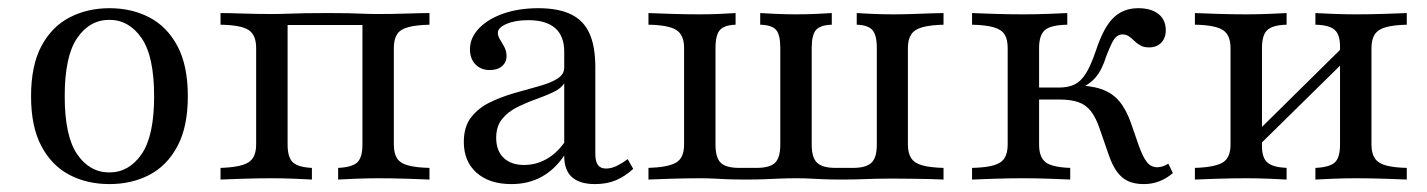

<svg xmlns="http://www.w3.org/2000/svg" viewBox="-20 -447 3552 478"><path d="M252.4 11.3Q196.8 11.3 152.8 -11.7Q108.9 -34.7 83.1 -83.1Q57.3 -131.5 57.3 -207.3Q57.3 -283.9 83.1 -332.3Q108.9 -380.6 153.2 -403.6Q197.6 -426.6 252.4 -426.6Q308.1 -426.6 352 -403.6Q396 -380.6 421.8 -332.3Q447.6 -283.9 447.6 -207.3Q447.6 -131.5 421.8 -83.1Q396 -34.7 352 -11.7Q308.1 11.3 252.4 11.3ZM252.4 -17.7Q300.8 -17.7 332.3 -62.9Q363.7 -108.1 363.7 -207.3Q363.7 -307.3 332.3 -352.4Q300.8 -397.6 252.4 -397.6Q203.2 -397.6 172.2 -352.4Q141.1 -307.3 141.1 -207.3Q141.1 -108.1 172.2 -62.9Q203.2 -17.7 252.4 -17.7Z M529 0V-29Q579 -30.6 598.4 -42.7Q617.7 -54.8 617.7 -87.1V-327.4Q617.7 -360.5 598.4 -372.6Q579 -384.7 529 -385.5V-414.5Q547.6 -414.5 584.3 -413.3Q621 -412.1 655.6 -412.1Q678.2 -412.1 697.6 -412.9Q716.9 -413.7 739.5 -414.1Q762.1 -414.5 795.2 -414.5Q826.6 -414.5 846.4 -414.1Q866.1 -413.7 883.1 -412.9Q900 -412.1 922.6 -412.1Q957.3 -412.1 994 -413.3Q1030.6 -414.5 1049.2 -414.5V-385.5Q1016.1 -384.7 996.4 -379.4Q976.6 -374.2 968.5 -361.7Q960.5 -349.2 960.5 -327.4V-87.1Q960.5 -65.3 968.5 -52.8Q976.6 -40.3 996.4 -35.1Q1016.1 -29.8 1049.2 -29V0Q1030.6 -0.8 994 -2Q957.3 -3.2 922.6 -3.2Q892.7 -3.2 864.5 -2Q836.3 -0.8 821.8 0V-29Q856.5 -30.6 869.4 -42.7Q882.3 -54.8 882.3 -87.1V-387.9L886.3 -384.7H692.7L696 -387.9V-87.1Q696 -54.8 709.3 -42.7Q722.6 -30.6 756.5 -29V0Q742.7 -0.8 714.1 -2Q685.5 -3.2 656.5 -3.2Q621.8 -3.2 584.7 -2Q547.6 -0.8 529 0Z M1253.2 11.3Q1198.4 11.3 1166.5 -16.9Q1134.7 -45.2 1134.7 -93.5Q1134.7 -131.5 1152.8 -154.8Q1171 -178.2 1199.2 -191.9Q1227.4 -205.6 1259.3 -214.9Q1291.1 -224.2 1319.8 -231.9Q1348.4 -239.5 1366.5 -250.4Q1384.7 -261.3 1384.7 -279V-318.5Q1384.7 -357.3 1362.1 -377Q1339.5 -396.8 1295.2 -396.8Q1262.9 -396.8 1241.1 -387.5Q1219.4 -378.2 1219.4 -365.3Q1219.4 -357.3 1225 -348.4Q1230.6 -339.5 1235.9 -329.4Q1241.1 -319.4 1241.1 -307.3Q1241.1 -291.9 1229.8 -282.3Q1218.5 -272.6 1199.2 -272.6Q1177.4 -272.6 1163.7 -286.7Q1150 -300.8 1150 -324.2Q1150 -353.2 1172.6 -376.6Q1195.2 -400 1233.5 -413.3Q1271.8 -426.6 1320.2 -426.6Q1370.2 -426.6 1401.6 -411.3Q1433.1 -396 1447.6 -363.7Q1462.1 -331.5 1462.1 -279.8V-64.5Q1462.1 -45.2 1468.5 -36.3Q1475 -27.4 1488.7 -27.4Q1502.4 -27.4 1516.1 -34.3Q1529.8 -41.1 1542.7 -50.8L1556.5 -26.6Q1536.3 -8.1 1513.7 1.6Q1491.1 11.3 1461.3 11.3Q1383.9 11.3 1384.7 -59.7Q1360.5 -24.2 1327.8 -6.5Q1295.2 11.3 1253.2 11.3ZM1284.7 -36.3Q1313.7 -36.3 1339.5 -50.4Q1365.3 -64.5 1384.7 -91.9V-239.5Q1376.6 -226.6 1356.9 -217.3Q1337.1 -208.1 1313.3 -199.6Q1289.5 -191.1 1266.9 -179.8Q1244.4 -168.5 1229.8 -150.4Q1215.3 -132.3 1215.3 -104Q1215.3 -71.8 1233.9 -54Q1252.4 -36.3 1284.7 -36.3Z M1594.4 0V-29Q1643.5 -30.6 1663.3 -42.3Q1683.1 -54 1683.1 -87.1V-327.4Q1683.1 -360.5 1663.3 -372.6Q1643.5 -384.7 1594.4 -385.5V-414.5Q1612.9 -413.7 1650 -412.5Q1687.1 -411.3 1721 -411.3Q1749.2 -411.3 1774.2 -412.5Q1799.2 -413.7 1811.3 -414.5V-385.5Q1783.9 -384.7 1772.6 -372.6Q1761.3 -360.5 1761.3 -327.4V-87.1Q1761.3 -54 1774.6 -41.5Q1787.9 -29 1821 -29H1862.9Q1896 -29 1909.3 -41.5Q1922.6 -54 1922.6 -87.1V-327.4Q1922.6 -360.5 1912.1 -372.6Q1901.6 -384.7 1872.6 -385.5V-414.5Q1885.5 -413.7 1910.9 -412.5Q1936.3 -411.3 1962.1 -411.3Q1987.9 -411.3 2013.7 -412.5Q2039.5 -413.7 2050.8 -414.5V-385.5Q2022.6 -384.7 2011.7 -372.6Q2000.8 -360.5 2000.8 -327.4V-87.1Q2000.8 -54 2014.5 -41.5Q2028.2 -29 2060.5 -29H2103.2Q2135.5 -29 2149.2 -41.5Q2162.9 -54 2162.9 -87.1V-327.4Q2162.9 -360.5 2151.6 -372.6Q2140.3 -384.7 2112.9 -385.5V-414.5Q2125 -413.7 2150.4 -412.5Q2175.8 -411.3 2203.2 -411.3Q2225.8 -411.3 2250.4 -412.1Q2275 -412.9 2296 -413.7Q2316.9 -414.5 2329 -414.5V-385.5Q2296.8 -384.7 2277 -379.4Q2257.3 -374.2 2248.8 -361.7Q2240.3 -349.2 2240.3 -327.4V-87.1Q2240.3 -65.3 2248.8 -52.8Q2257.3 -40.3 2277 -35.1Q2296.8 -29.8 2329 -29V0Q2316.9 -0.8 2296 -1.2Q2275 -1.6 2250.4 -2Q2225.8 -2.4 2202.4 -2.4Q2180.6 -2.4 2161.7 -2Q2142.7 -1.6 2123 -0.8Q2103.2 0 2077.4 0Q2047.6 0 2029.4 -0.8Q2011.3 -1.6 1996.8 -2.4Q1982.3 -3.2 1962.1 -3.2Q1940.3 -3.2 1921.8 -2.4Q1903.2 -1.6 1883.5 -0.8Q1863.7 0 1837.9 0Q1808.1 0 1789.9 -0.8Q1771.8 -1.6 1756.9 -2.4Q1741.9 -3.2 1721.8 -3.2Q1687.1 -3.2 1650 -2Q1612.9 -0.8 1594.4 0Z M2827.4 11.3Q2804.8 11.3 2788.7 4Q2772.6 -3.2 2760.9 -19.4Q2749.2 -35.5 2740.3 -61.3L2717.7 -126.6Q2708.1 -154.8 2695.6 -170.6Q2683.1 -186.3 2664.5 -192.7Q2646 -199.2 2617.7 -199.2H2557.3V-229H2615.3Q2640.3 -229 2656 -237.1Q2671.8 -245.2 2683.9 -264.9Q2696 -284.7 2708.1 -320.2Q2727.4 -379 2752 -402.8Q2776.6 -426.6 2813.7 -426.6Q2846 -426.6 2864.1 -412.1Q2882.3 -397.6 2882.3 -371.8Q2882.3 -352.4 2871 -340.7Q2859.7 -329 2841.1 -329Q2827.4 -329 2819 -333.9Q2810.5 -338.7 2804 -345.2Q2797.6 -351.6 2790.7 -356.5Q2783.9 -361.3 2774.2 -361.3Q2766.9 -361.3 2760.5 -356.5Q2754 -351.6 2748 -339.5Q2741.9 -327.4 2733.9 -306.5Q2723.4 -272.6 2707.3 -254Q2691.1 -235.5 2666.1 -225.8L2651.6 -234.7Q2693.5 -234.7 2721 -225.4Q2748.4 -216.1 2765.7 -196Q2783.1 -175.8 2795.2 -141.9L2815.3 -83.9Q2825.8 -54.8 2835.9 -42.7Q2846 -30.6 2861.3 -30.6Q2874.2 -30.6 2888.7 -39.5L2900 -16.1Q2883.9 -2.4 2866.1 4.4Q2848.4 11.3 2827.4 11.3ZM2400 0V-29Q2434.7 -29.8 2454 -35.5Q2473.4 -41.1 2481 -53.6Q2488.7 -66.1 2488.7 -87.1V-327.4Q2488.7 -349.2 2481 -361.3Q2473.4 -373.4 2454 -379Q2434.7 -384.7 2400 -385.5V-414.5Q2418.5 -413.7 2454.8 -412.5Q2491.1 -411.3 2526.6 -411.3Q2559.7 -411.3 2590.3 -412.5Q2621 -413.7 2637.1 -414.5V-385.5Q2596 -384.7 2581.5 -372.2Q2566.9 -359.7 2566.9 -327.4V-87.1Q2566.9 -55.6 2583.1 -43.1Q2599.2 -30.6 2644.4 -29V0Q2627.4 -0.8 2594 -2Q2560.5 -3.2 2526.6 -3.2Q2491.9 -3.2 2456 -2Q2420.2 -0.8 2400 0Z M3254.8 0V-29Q3289.5 -30.6 3302.8 -42.3Q3316.1 -54 3316.1 -87.1V-331.5Q3316.1 -361.3 3302.4 -373Q3288.7 -384.7 3254.8 -385.5V-414.5Q3269.4 -413.7 3298 -412.5Q3326.6 -411.3 3356.5 -411.3Q3391.1 -411.3 3427.8 -412.5Q3464.5 -413.7 3482.3 -414.5V-385.5Q3450 -384.7 3430.6 -379.4Q3411.3 -374.2 3402.8 -361.7Q3394.4 -349.2 3394.4 -327.4V-87.1Q3394.4 -65.3 3402.8 -52.8Q3411.3 -40.3 3430.6 -35.1Q3450 -29.8 3482.3 -29V0Q3464.5 -0.8 3427.8 -2Q3391.1 -3.2 3356.5 -3.2Q3326.6 -3.2 3298 -2Q3269.4 -0.8 3254.8 0ZM2954.8 0V-29Q3004 -30.6 3023.8 -42.3Q3043.5 -54 3043.5 -87.1V-327.4Q3043.5 -360.5 3023.8 -372.6Q3004 -384.7 2954.8 -385.5V-414.5Q2973.4 -413.7 3010.5 -412.5Q3047.6 -411.3 3082.3 -411.3Q3112.1 -411.3 3140.3 -412.5Q3168.5 -413.7 3183.1 -414.5V-385.5Q3149.2 -384.7 3135.5 -372.6Q3121.8 -360.5 3121.8 -327.4V-83.1Q3121.8 -54 3135.5 -42.3Q3149.2 -30.6 3183.1 -29V0Q3168.5 -0.8 3140.3 -2Q3112.1 -3.2 3082.3 -3.2Q3047.6 -3.2 3010.5 -2Q2973.4 -0.8 2954.8 0ZM3108.1 -79 3091.9 -101.6 3329 -335.5 3346 -312.9Z"/></svg>

Font: Playfair
Style: Regular
Weight: 400
Designer: Claus Eggers Sørensen
Foundry: Claus Eggers Sørensen
Version: Version 2.001;gftools[0.9.30]